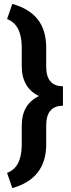

<svg xmlns="http://www.w3.org/2000/svg" viewBox="-20 -800 370 996"><path d="M16.6 96.7Q90.8 70.3 92.8 -44.9V-148.4Q92.8 -258.8 182.1 -301.8Q92.8 -344.7 92.8 -457.5V-559.6Q90.8 -673.3 16.6 -701.2L43.9 -779.8Q131.3 -755.4 175.3 -700Q219.2 -644.5 219.7 -554.7V-449.7Q221.7 -352.5 306.6 -352.5V-251.5Q219.7 -251.5 219.7 -149.4V-43.5Q215.8 127.4 43.9 175.8Z"/></svg>

Font: Vazir FD
Style: Bold-FD
Weight: 700
Designer: Saber Rastikerdar
Foundry: Saber Rastikerdar
Version: Version 30.1.0